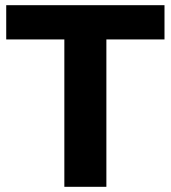

<svg xmlns="http://www.w3.org/2000/svg" viewBox="-20 -720 658 740"><path d="M228 -568H4V-700H614V-568H390V0H228Z"/></svg>

Font: Montserrat-Bold
Style: Bold
Weight: 700
Version: Version 7.200